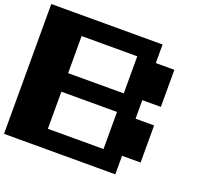

<svg xmlns="http://www.w3.org/2000/svg" viewBox="-145 -1170 1290 1216"><g transform="rotate(20 500.0 -562.5)"><path d="M0 -562.5V-1000H375H750V-937.5V-875H812.5H875V-750V-625H812.5H750V-562.5V-500H812.5H875V-375V-250H812.5H750V-187.5V-125H375H0ZM625 -750V-875H437.5H250V-750V-625H437.5H625ZM625 -375V-500H437.5H250V-375V-250H437.5H625Z"/></g></svg>

Font: Press Start 2P
Style: Regular
Weight: 500
Monospace: yes
Version: Version 2.14